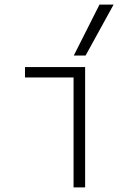

<svg xmlns="http://www.w3.org/2000/svg" viewBox="-20 -810 590 830"><path d="M298 0V-475H88V-520H348V0ZM350 -570H299L410 -790H471Z"/></svg>

Font: M PLUS Code Latin SemiExpanded Light
Style: Regular
Weight: 300
Width: 6
Designer: Coji Morishita
Foundry: UNDERFOREST DESIGN
Version: Version 1.002; ttfautohint (v1.8.3)